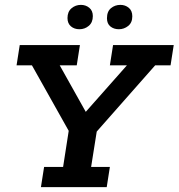

<svg xmlns="http://www.w3.org/2000/svg" viewBox="-20 -768 733 788"><path d="M148 0 161 -83H239L262 -231L111 -500H48L61 -583H308L295 -500H225L332 -309L501 -500H431L444 -583H693L680 -500H617L377 -228L354 -83H431L418 0ZM306 -648Q285 -648 271 -660Q257 -672 257 -694Q257 -720 273.5 -734Q290 -748 312 -748Q332 -748 346.5 -736Q361 -724 361 -702Q361 -676 344.5 -662Q328 -648 306 -648ZM468 -648Q447 -648 433 -659.5Q419 -671 419 -693Q419 -721 435.5 -734.5Q452 -748 474 -748Q494 -748 508.5 -736Q523 -724 523 -701Q523 -675 506 -661.5Q489 -648 468 -648Z"/></svg>

Font: Rokkitt SemiBold SemiBold
Style: Italic
Weight: 600
Italic angle: -9°
Version: Version 3.103